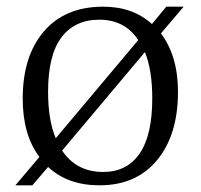

<svg xmlns="http://www.w3.org/2000/svg" viewBox="-20 -541 601 575"><path d="M26 14 98 -71Q48 -137 48 -246Q48 -373 111.5 -447Q175 -521 289 -521Q378 -521 435 -469L478 -521H530L462 -441Q513 -373 513 -266Q513 -137 450.5 -61.5Q388 14 278 14Q183 14 124 -41L77 14ZM147 -127 394 -421Q354 -482 277 -482Q204 -482 164 -429Q124 -376 124 -266Q124 -181 147 -127ZM289 -26Q360 -26 398 -81Q436 -136 436 -246Q436 -331 414 -385L166 -90Q209 -26 289 -26Z"/></svg>

Font: Literata 36pt Light
Style: Regular
Weight: 300
Designer: Latin by Veronika Burian and Jose Scaglione. Greek by Irene Vlachou. Cyrillic by Vera Evstafieva.
Foundry: TypeTogether
Version: Version 3.002